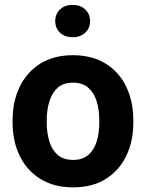

<svg xmlns="http://www.w3.org/2000/svg" viewBox="-20 -767 605 796"><path d="M32.2 -258.8V-269Q32.2 -345.7 61.5 -406.7Q90.8 -467.8 146.7 -502.9Q202.6 -538.1 282.2 -538.1Q362.3 -538.1 418.5 -502.9Q474.6 -467.8 503.7 -406.7Q532.7 -345.7 532.7 -269V-258.8Q532.7 -181.6 503.7 -121.1Q474.6 -60.5 418.9 -25.4Q363.3 9.8 283.2 9.8Q203.1 9.8 147 -25.4Q90.8 -60.5 61.5 -121.1Q32.2 -181.6 32.2 -258.8ZM173.8 -269V-258.8Q173.8 -215.8 184.6 -180.7Q195.3 -145.5 219.2 -124.8Q243.2 -104 283.2 -104Q322.3 -104 346.2 -124.8Q370.1 -145.5 380.9 -180.7Q391.6 -215.8 391.6 -258.8V-269Q391.6 -311 380.9 -346.4Q370.1 -381.8 346.2 -403.1Q322.3 -424.3 282.2 -424.3Q242.7 -424.3 219 -403.1Q195.3 -381.8 184.6 -346.4Q173.8 -311 173.8 -269ZM209 -679.2Q209 -708.5 228.5 -727.5Q248 -746.6 281.2 -746.6Q314 -746.6 333.7 -727.5Q353.5 -708.5 353.5 -679.2Q353.5 -650.9 333.7 -631.8Q314 -612.8 281.2 -612.8Q248 -612.8 228.5 -631.8Q209 -650.9 209 -679.2Z"/></svg>

Font: RobotoDEMO
Style: Regular
Weight: 400
Designer: Christian Robertson
Foundry: Google
Version: Version 2.136